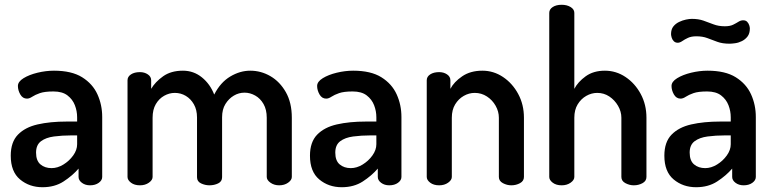

<svg xmlns="http://www.w3.org/2000/svg" viewBox="-20 -776 3236 804"><path d="M158 8Q103 8 64 -24.5Q25 -57 25 -124Q25 -181 55 -212Q85 -243 137.5 -255Q190 -267 259 -267H303V-285Q303 -311 293.5 -335.5Q284 -360 262.5 -376.5Q241 -393 204 -393Q167 -393 147 -386Q127 -379 115 -371Q103 -363 93 -363Q75 -363 65 -380.5Q55 -398 55 -416Q55 -434 78.5 -448.5Q102 -463 137 -471.5Q172 -480 206 -480Q280 -480 324 -452.5Q368 -425 388 -381Q408 -337 408 -286V-35Q408 -21 393.5 -10.5Q379 0 357 0Q337 0 323 -10.5Q309 -21 309 -35V-70Q283 -40 246 -16Q209 8 158 8ZM196 -72Q221 -72 245.5 -87Q270 -102 286.5 -125Q303 -148 303 -172V-209H278Q240 -209 206 -204.5Q172 -200 151.5 -184.5Q131 -169 131 -137Q131 -103 149.5 -87.5Q168 -72 196 -72Z M566 0Q543 0 528.5 -11Q514 -22 514 -35V-440Q514 -455 528.5 -464.5Q543 -474 566 -474Q585 -474 599 -464.5Q613 -455 613 -440V-404Q630 -433 663 -456.5Q696 -480 746 -480Q791 -480 825.5 -452Q860 -424 877 -380Q903 -431 944 -455.5Q985 -480 1028 -480Q1073 -480 1112.5 -457Q1152 -434 1177 -390Q1202 -346 1202 -283V-35Q1202 -22 1186.5 -11Q1171 0 1149 0Q1128 0 1112.5 -11Q1097 -22 1097 -35V-283Q1097 -317 1083.5 -340.5Q1070 -364 1048.5 -376Q1027 -388 1004 -388Q980 -388 959 -375.5Q938 -363 924 -340.5Q910 -318 910 -285V-34Q910 -16 893.5 -8Q877 0 857 0Q839 0 822 -8Q805 -16 805 -34V-284Q805 -316 792 -339Q779 -362 758 -374.5Q737 -387 712 -387Q689 -387 667.5 -375Q646 -363 632.5 -340Q619 -317 619 -283V-35Q619 -22 603.5 -11Q588 0 566 0Z M1411 8Q1356 8 1317 -24.5Q1278 -57 1278 -124Q1278 -181 1308 -212Q1338 -243 1390.5 -255Q1443 -267 1512 -267H1556V-285Q1556 -311 1546.5 -335.5Q1537 -360 1515.5 -376.5Q1494 -393 1457 -393Q1420 -393 1400 -386Q1380 -379 1368 -371Q1356 -363 1346 -363Q1328 -363 1318 -380.5Q1308 -398 1308 -416Q1308 -434 1331.5 -448.5Q1355 -463 1390 -471.5Q1425 -480 1459 -480Q1533 -480 1577 -452.5Q1621 -425 1641 -381Q1661 -337 1661 -286V-35Q1661 -21 1646.5 -10.5Q1632 0 1610 0Q1590 0 1576 -10.5Q1562 -21 1562 -35V-70Q1536 -40 1499 -16Q1462 8 1411 8ZM1449 -72Q1474 -72 1498.5 -87Q1523 -102 1539.5 -125Q1556 -148 1556 -172V-209H1531Q1493 -209 1459 -204.5Q1425 -200 1404.5 -184.5Q1384 -169 1384 -137Q1384 -103 1402.5 -87.5Q1421 -72 1449 -72Z M1819 0Q1796 0 1781.5 -11Q1767 -22 1767 -35V-440Q1767 -455 1781.5 -464.5Q1796 -474 1819 -474Q1838 -474 1852 -464.5Q1866 -455 1866 -440V-404Q1881 -433 1915.5 -456.5Q1950 -480 2000 -480Q2047 -480 2086.5 -453.5Q2126 -427 2150 -382.5Q2174 -338 2174 -283V-35Q2174 -18 2157.5 -9Q2141 0 2121 0Q2103 0 2086 -9Q2069 -18 2069 -35V-283Q2069 -309 2055.5 -333Q2042 -357 2019 -372Q1996 -387 1968 -387Q1944 -387 1922 -374.5Q1900 -362 1886 -339Q1872 -316 1872 -283V-35Q1872 -22 1856.5 -11Q1841 0 1819 0Z M2332 0Q2309 0 2294.5 -11Q2280 -22 2280 -35V-722Q2280 -737 2294.5 -746.5Q2309 -756 2332 -756Q2354 -756 2369.5 -746.5Q2385 -737 2385 -722V-404Q2400 -433 2432.5 -456.5Q2465 -480 2513 -480Q2560 -480 2599.5 -453.5Q2639 -427 2663 -382.5Q2687 -338 2687 -283V-35Q2687 -18 2670.5 -9Q2654 0 2634 0Q2616 0 2599 -9Q2582 -18 2582 -35V-283Q2582 -309 2568 -333Q2554 -357 2531.5 -372Q2509 -387 2481 -387Q2457 -387 2435 -374.5Q2413 -362 2399 -339Q2385 -316 2385 -283V-35Q2385 -22 2369.5 -11Q2354 0 2332 0Z M2895 8Q2840 8 2801 -24.5Q2762 -57 2762 -124Q2762 -181 2792 -212Q2822 -243 2874.5 -255Q2927 -267 2996 -267H3040V-285Q3040 -311 3030.5 -335.5Q3021 -360 2999.5 -376.5Q2978 -393 2941 -393Q2904 -393 2884 -386Q2864 -379 2852 -371Q2840 -363 2830 -363Q2812 -363 2802 -380.5Q2792 -398 2792 -416Q2792 -434 2815.5 -448.5Q2839 -463 2874 -471.5Q2909 -480 2943 -480Q3017 -480 3061 -452.5Q3105 -425 3125 -381Q3145 -337 3145 -286V-35Q3145 -21 3130.5 -10.5Q3116 0 3094 0Q3074 0 3060 -10.5Q3046 -21 3046 -35V-70Q3020 -40 2983 -16Q2946 8 2895 8ZM2933 -72Q2958 -72 2982.5 -87Q3007 -102 3023.5 -125Q3040 -148 3040 -172V-209H3015Q2977 -209 2943 -204.5Q2909 -200 2888.5 -184.5Q2868 -169 2868 -137Q2868 -103 2886.5 -87.5Q2905 -72 2933 -72ZM3035 -593Q3005 -593 2983.5 -601Q2962 -609 2942 -616.5Q2922 -624 2896 -624Q2875 -624 2861 -617.5Q2847 -611 2837 -604Q2827 -597 2818 -597Q2808 -597 2801.5 -603.5Q2795 -610 2792.5 -619Q2790 -628 2790 -633Q2790 -653 2799.5 -665Q2809 -677 2823.5 -684Q2838 -691 2852.5 -694Q2867 -697 2877 -697Q2905 -697 2926 -689.5Q2947 -682 2968 -674Q2989 -666 3015 -666Q3037 -666 3050 -672.5Q3063 -679 3072.5 -685Q3082 -691 3092 -691Q3103 -691 3109 -684.5Q3115 -678 3117.5 -670Q3120 -662 3120 -657Q3120 -636 3110.5 -623.5Q3101 -611 3087 -604Q3073 -597 3058.5 -595Q3044 -593 3035 -593Z"/></svg>

Font: Dosis SemiBold
Style: Regular
Weight: 600
Designer: EdgarTolentino, PabloImpallari, IginoMarini
Foundry: EdgarTolentino, PabloImpallari, IginoMarini
Version: Version 3.001; ttfautohint (v1.8.2)